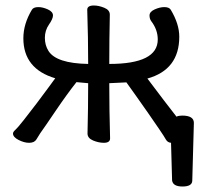

<svg xmlns="http://www.w3.org/2000/svg" viewBox="-20 -509 749 706"><path d="M650.9 176.8Q616.2 176.8 612.8 154.8L608.9 16.1Q596.2 15.1 590.1 4.2Q584 -6.8 565.9 -33.4Q547.9 -60.1 524.9 -93Q502 -126 479.5 -157.5Q457 -189 444.8 -206.1L381.8 -203.1Q381.8 -105 384.8 0Q384.8 16.1 361.8 16.1Q342.8 16.1 322.3 7.6Q301.8 -1 301.8 -18.1Q304.2 -113.8 304.2 -203.1L261.2 -207Q227.1 -164.1 185.1 -102.1Q143.1 -40 127.9 -19Q121.1 -7.8 113.5 4.2Q106 16.1 86.9 16.1Q68.8 16.1 48.3 5.6Q27.8 -4.9 27.8 -18.1Q27.8 -23.9 36.4 -31.5Q44.9 -39.1 67.4 -67.6Q89.8 -96.2 115 -129.2Q140.1 -162.1 160.2 -189.9Q180.2 -217.8 183.1 -221.2Q65.9 -255.9 65.9 -368.2Q65.9 -420.9 97.2 -473.1Q103 -482.9 121.1 -482.9Q137.2 -482.9 156 -474.4Q174.8 -465.8 174.8 -452.1Q174.8 -439.9 159.9 -418.5Q145 -397 145 -369.9Q145 -342.8 158.2 -321.8Q187 -275.9 304.2 -273.9Q304.2 -370.1 300.8 -473.1Q300.8 -488.8 325.2 -488.8Q342.8 -488.8 363.3 -480.5Q383.8 -472.2 383.8 -455.1Q381.8 -360.8 381.8 -273.9Q560.1 -273.9 560.1 -363.8Q560.1 -399.9 536.1 -431.2Q529.8 -439.9 529.8 -452.1Q529.8 -465.8 548.8 -474.4Q567.9 -482.9 584 -482.9Q602.1 -482.9 607.9 -473.1Q639.2 -420.9 639.2 -374Q639.2 -252.9 522 -220.2Q589.8 -129.9 628.9 -80.1Q637.2 -84 649.9 -84Q692.9 -84 692.9 -57.1L687 154.8Q687 176.8 650.9 176.8Z"/></svg>

Font: LXGW WenKai Screen
Style: Regular
Weight: 400
Designer: LXGW / Fontworks Inc.
Foundry: LXGW / Fontworks Inc.
Version: Version 1.510;January 18,2025